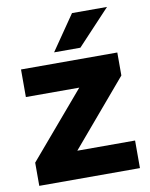

<svg xmlns="http://www.w3.org/2000/svg" viewBox="-84 -802 677 864"><g transform="rotate(-10 255.0 -370.0)"><path d="M25 0V-106L279 -404H35V-530H475V-425L221 -126H485V0ZM195 -580 305 -740H465L315 -580Z"/></g></svg>

Font: Golos Text
Style: Bold
Weight: 700
Designer: A.Korolkova, Vitaly Kuzmin
Foundry: ParaType Ltd
Version: Version 2.004